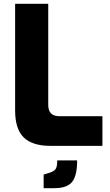

<svg xmlns="http://www.w3.org/2000/svg" viewBox="-20 -762 576 1003"><path d="M59 -185V-742H232V-214Q232 -155 290 -155H515V0H244Q149 0 104 -44Q59 -88 59 -185ZM208 150 234 142Q261 134 270 122Q279 110 279 76H383Q383 155 357 188Q331 221 264 221H208Z"/></svg>

Font: Exo ExtraBold
Style: Regular
Weight: 800
Designer: Natanael Gama
Foundry: Natanael Gama
Version: Version 1.500